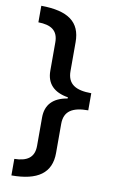

<svg xmlns="http://www.w3.org/2000/svg" viewBox="-96 -764 577 972"><g transform="rotate(10 192.5 -278.0)"><path d="M35 73V158C170 158 238 110 238 7V-143C238 -209 281 -234 361 -234V-322C281 -322 238 -347 238 -414V-563C238 -666 174 -713 35 -714V-629C99 -628 137 -606 137 -544V-398C137 -333 174 -293 248 -281V-275C174 -263 137 -223 137 -158V-12C137 50 98 72 35 73Z"/></g></svg>

Font: Noto Sans Balinese Medium
Style: Regular
Weight: 500
Designer: Aditya Bayu, David Williams
Foundry: David Williams
Version: Version 2.005